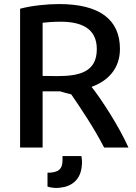

<svg xmlns="http://www.w3.org/2000/svg" viewBox="-20 -723 671 946"><path d="M571 -482C571 -385 512 -324 431 -295C479 -235 566 -101 613 4H493C444 -92 375 -194 331 -258C313 -262 294 -268 276 -273H190V4H79V-680C135 -695 210 -703 271 -703C470 -703 571 -627 571 -482ZM278 -616C239 -616 210 -613 190 -611V-349C191 -349 260 -348 261 -348C373 -348 457 -369 457 -481C457 -587 375 -616 278 -616ZM288 67V46H381C383 56 384 66 384 72C384 81 384 87 383 93C378 164 331 197 274 202C267 203 259 203 251 203C238 202 223 200 214 196V128C267 128 288 111 288 67Z"/></svg>

Font: Repo Medium
Style: Regular
Weight: 500
Designer: Stefan Peev
Foundry: Context Ltd
Version: Version 1.502